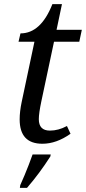

<svg xmlns="http://www.w3.org/2000/svg" viewBox="-20 -679 412 920"><path d="M300.8 -75.2 317.9 -38.1Q250.5 9.8 183.1 9.8Q74.2 9.8 74.2 -106.9Q74.2 -144.5 84 -190.9L145 -479H68.8L78.1 -519Q175.8 -519 231 -659.2H276.9L251 -536.1H372.1L359.9 -479H238.8L178.2 -193.8Q166 -136.2 166 -107.9Q166 -53.2 219.2 -53.2Q259.8 -53.2 300.8 -75.2ZM77.1 208 97.7 160.6Q118.2 111.8 136.2 61H223.1L221.2 70.8Q169.4 151.9 109.4 221.2H75.2Z"/></svg>

Font: Droid Serif
Style: Italic
Weight: 400
Italic angle: -12°
Designer: Monotype Design team
Foundry: Monotype Imaging Inc.
Version: Version 1.03